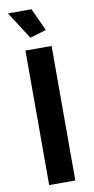

<svg xmlns="http://www.w3.org/2000/svg" viewBox="-101 -957 487 998"><g transform="rotate(-10 143.0 -458.0)"><path d="M74 0V-710H212V0ZM18 -916H142L197 -797L111 -771Z"/></g></svg>

Font: Raleway
Style: Bold
Weight: 700
Designer: Matt McInerney, Pablo Impallari, Rodrigo Fuenzalida
Foundry: Matt McInerney, Pablo Impallari, Rodrigo Fuenzalida
Version: Version 4.026